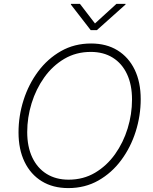

<svg xmlns="http://www.w3.org/2000/svg" viewBox="-20 -962 793 992"><path d="M333 9.8Q253.4 9.8 195.8 -25.6Q138.2 -61 106.9 -125.7Q75.7 -190.4 75.7 -277.8Q75.7 -363.3 101.8 -445.1Q127.9 -526.9 177 -592.8Q226.1 -658.7 295.2 -698Q364.3 -737.3 450.7 -737.3Q529.8 -737.3 587.2 -701.9Q644.5 -666.5 675.8 -602.1Q707 -537.6 707 -449.7Q707 -364.7 681.2 -282.7Q655.3 -200.7 606.4 -134.8Q557.6 -68.8 488.5 -29.5Q419.4 9.8 333 9.8ZM334.5 -33.7Q410.6 -33.7 471.2 -69.6Q531.7 -105.5 574.5 -165.5Q617.2 -225.6 639.6 -298.8Q662.1 -372.1 662.1 -447.8Q662.1 -523.9 636.2 -579.1Q610.4 -634.3 562.5 -664.1Q514.6 -693.8 449.2 -693.8Q373 -693.8 312.3 -658Q251.5 -622.1 208.7 -562Q166 -502 143.3 -428.5Q120.6 -355 120.6 -279.8Q120.6 -204.1 146.7 -148.7Q172.9 -93.3 220.9 -63.5Q269 -33.7 334.5 -33.7ZM393.1 -941.9 470.7 -840.8 581.5 -941.9H628.9L628.4 -938.5L480.5 -806.2H448.7L346.2 -938.5L346.7 -941.9Z"/></svg>

Font: Inter ExtraLight
Style: Italic
Weight: 250
Italic angle: -9.3988°
Designer: Rasmus Andersson
Foundry: rsms
Version: Version 4.001;git-66647c0bb